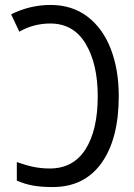

<svg xmlns="http://www.w3.org/2000/svg" viewBox="-20 -746 540 776"><path d="M48 -16V-91Q84 -78 115.5 -71.5Q147 -65 181 -65Q276 -65 325.5 -142.5Q375 -220 375 -357Q375 -488 326 -569.5Q277 -651 183 -651Q116 -651 58 -618L25 -688Q101 -726 184 -726Q272 -726 334 -678.5Q396 -631 428 -547.5Q460 -464 460 -358Q460 -185 390.5 -87.5Q321 10 193 10Q147 10 113.5 4Q80 -2 48 -16Z"/></svg>

Font: Noto Sans Mono UI Cond
Style: Regular
Weight: 400
Width: 3
Monospace: yes
Designer: Monotype Design team
Foundry: Monotype Imaging Inc.
Version: Version 1.000